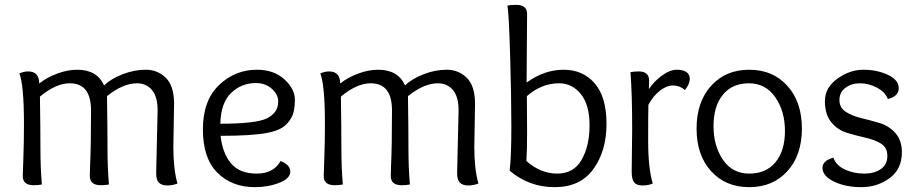

<svg xmlns="http://www.w3.org/2000/svg" viewBox="-20 -763 3786 793"><path d="M625 -48 631 -307Q631 -364 607.5 -391.5Q584 -419 546 -419Q488 -419 422 -366Q424 -230 424 -149.5Q424 -69 430 -1Q414 2 396 2Q351 2 351 -36Q351 -40 352 -76Q356 -162 356 -307Q356 -419 268 -419Q211 -419 145 -364Q147 -228 147 -148.5Q147 -69 153 -1Q137 2 119 2Q74 2 74 -36Q74 -40 76.5 -109.5Q79 -179 79 -248Q79 -412 60 -460Q80 -468 96 -468Q142 -468 142 -418Q173 -443 216 -459Q259 -475 299 -475Q381 -475 410 -410Q437 -437 485.5 -456Q534 -475 582.5 -475Q631 -475 665 -441.5Q699 -408 699 -334L696 -156Q696 -64 713 -5Q693 3 670.5 3Q648 3 636.5 -8.5Q625 -20 625 -48Z M1041 -475Q1111 -475 1154.5 -435.5Q1198 -396 1198 -350Q1198 -304 1184 -278Q1170 -252 1147.5 -237Q1125 -222 1083 -214Q1019 -202 891 -202Q899 -130 934.5 -88Q970 -46 1040 -46Q1110 -46 1139 -98Q1179 -82 1179 -54Q1179 -26 1133.5 -8Q1088 10 1032 10Q938 10 878 -49.5Q818 -109 818 -228.5Q818 -348 884.5 -411.5Q951 -475 1041 -475ZM1037 -420Q977 -420 934.5 -379Q892 -338 890 -252Q1033 -252 1080 -273Q1100 -282 1114.5 -299Q1129 -316 1129 -344.5Q1129 -373 1102.5 -396.5Q1076 -420 1037 -420Z M1868 -48 1874 -307Q1874 -364 1850.5 -391.5Q1827 -419 1789 -419Q1731 -419 1665 -366Q1667 -230 1667 -149.5Q1667 -69 1673 -1Q1657 2 1639 2Q1594 2 1594 -36Q1594 -40 1595 -76Q1599 -162 1599 -307Q1599 -419 1511 -419Q1454 -419 1388 -364Q1390 -228 1390 -148.5Q1390 -69 1396 -1Q1380 2 1362 2Q1317 2 1317 -36Q1317 -40 1319.5 -109.5Q1322 -179 1322 -248Q1322 -412 1303 -460Q1323 -468 1339 -468Q1385 -468 1385 -418Q1416 -443 1459 -459Q1502 -475 1542 -475Q1624 -475 1653 -410Q1680 -437 1728.5 -456Q1777 -475 1825.5 -475Q1874 -475 1908 -441.5Q1942 -408 1942 -334L1939 -156Q1939 -64 1956 -5Q1936 3 1913.5 3Q1891 3 1879.5 -8.5Q1868 -20 1868 -48Z M2155 -422Q2228 -475 2308 -475Q2388 -475 2436.5 -418.5Q2485 -362 2485 -251Q2485 -140 2431 -65Q2377 10 2271 10Q2165 10 2085 -58Q2092 -118 2092 -240Q2092 -362 2087 -532Q2082 -702 2076 -740Q2088 -743 2112 -743Q2157 -743 2157 -705Q2157 -692 2156 -573Q2155 -454 2155 -422ZM2156 -366 2157 -218Q2157 -138 2154 -98Q2213 -46 2281.5 -46Q2350 -46 2382.5 -103.5Q2415 -161 2415 -245.5Q2415 -330 2379 -374.5Q2343 -419 2289 -419Q2217 -419 2156 -366Z M2589 -54 2591 -231Q2591 -374 2584 -465Q2600 -468 2618 -468Q2661 -468 2661 -430Q2661 -428 2660.5 -416.5Q2660 -405 2660 -395Q2680 -426 2713.5 -450.5Q2747 -475 2775 -475Q2829 -475 2829 -436Q2829 -417 2809 -391Q2787 -410 2760 -410Q2733 -410 2705 -388Q2677 -366 2658 -330Q2657 -296 2657 -182Q2657 -68 2676 -5Q2658 3 2633.5 3Q2609 3 2599 -10Q2589 -23 2589 -54Z M3292 -232Q3292 -122 3232 -56Q3172 10 3074.5 10Q2977 10 2917 -56Q2857 -122 2857 -232Q2857 -342 2917 -408.5Q2977 -475 3074.5 -475Q3172 -475 3232 -408.5Q3292 -342 3292 -232ZM3074.5 -46Q3144 -46 3183 -93Q3222 -140 3222 -222Q3222 -304 3182 -361.5Q3142 -419 3073 -419Q3004 -419 2965.5 -371.5Q2927 -324 2927 -242Q2927 -160 2966 -103Q3005 -46 3074.5 -46Z M3647 -354Q3636 -383 3602 -401Q3568 -419 3532.5 -419Q3497 -419 3472 -400.5Q3447 -382 3447 -350Q3447 -318 3473.5 -301Q3500 -284 3538 -275Q3576 -266 3614 -254.5Q3652 -243 3678.5 -213Q3705 -183 3705 -135Q3705 -64 3654 -27Q3603 10 3537.5 10Q3472 10 3424.5 -13Q3377 -36 3377 -70Q3377 -99 3422 -112Q3433 -80 3469.5 -63Q3506 -46 3549 -46Q3592 -46 3618.5 -65Q3645 -84 3645 -119Q3645 -154 3618.5 -170Q3592 -186 3554 -194.5Q3516 -203 3478 -214.5Q3440 -226 3413.5 -258Q3387 -290 3387 -345.5Q3387 -401 3438.5 -438Q3490 -475 3546 -475Q3602 -475 3647 -454Q3692 -433 3692 -399Q3692 -365 3647 -354Z"/></svg>

Font: Overlock
Style: Regular
Weight: 400
Designer: Dario Muhafara
Foundry: Dario Manuel Muhafara
Version: Version 1.002